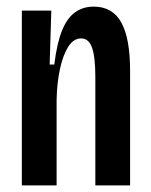

<svg xmlns="http://www.w3.org/2000/svg" viewBox="-20 -560 456 580"><path d="M46 0V-326V-528H135L130 -365H144Q152 -430 167.5 -468Q183 -506 207 -523Q231 -540 263 -540Q320 -540 346.5 -492Q373 -444 373 -346V0H268V-327Q268 -388 258 -416Q248 -444 225 -444Q202 -444 186 -418.5Q170 -393 161 -351Q152 -309 151 -258V0Z"/></svg>

Font: Bricolage Grotesque 48pt Condensed Medium
Style: Regular
Weight: 500
Width: 3
Designer: Mathieu Triay
Foundry: Atelier Triay
Version: Version 1.001;gftools[0.9.33.dev8+g029e19f]